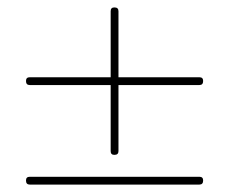

<svg xmlns="http://www.w3.org/2000/svg" viewBox="-20 -497 617 517"><path d="M60 -268Q50 -268 50 -279Q50 -289 60 -289H278V-467Q278 -477 288 -477Q299 -477 299 -467V-289H517Q527 -289 527 -279Q527 -268 517 -268H299V-90Q299 -80 288 -80Q278 -80 278 -90V-268ZM60 0Q50 0 50 -11Q50 -21 60 -21H517Q527 -21 527 -11Q527 0 517 0Z"/></svg>

Font: Zen Loop
Style: Regular
Weight: 400
Designer: Yoshimichi Ohira
Foundry: A-1 Corp ZenFonts
Version: Version 1.000; ttfautohint (v1.8.3)